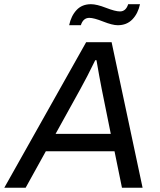

<svg xmlns="http://www.w3.org/2000/svg" viewBox="-51 -885 752 905"><path d="M274.9 -766.1Q284.2 -810.1 309.8 -837.6Q335.4 -865.2 377.9 -865.2Q404.8 -865.2 448.7 -848.1Q492.7 -831.1 514.2 -831.1Q542.5 -831.1 553.2 -865.2H608.9Q599.6 -821.3 573 -793.7Q546.4 -766.1 503.9 -766.1Q479 -766.1 435.3 -783.4Q391.6 -800.8 370.1 -800.8Q340.8 -800.8 330.1 -766.1ZM-30.8 0 355 -686H475.1L621.1 0H523.9L488.8 -171.9H165L69.8 0ZM210.9 -253.9H471.2L428.2 -466.8Q426.3 -477.1 416.5 -528.8Q406.7 -580.6 403.8 -601.1H397.9Q357.9 -519 328.1 -465.8Z"/></svg>

Font: Archivo
Style: Italic
Weight: 400
Italic angle: -10°
Designer: Hector Gatti
Foundry: Omnibus-Type
Version: Version 2.001